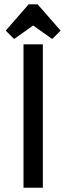

<svg xmlns="http://www.w3.org/2000/svg" viewBox="-20 -877 310 897"><path d="M180.2 0H89.8V-669.9H180.2ZM263.2 -733.9 224.1 -694.8 134.8 -757.8 45.9 -694.8 6.8 -733.9 113.8 -856.9H155.8Z"/></svg>

Font: Unica One
Style: Bold
Weight: 400
Designer: Eduardo Rodriguez Tunni
Foundry: Eduardo Rodriguez Tunni
Version: Version 1.001